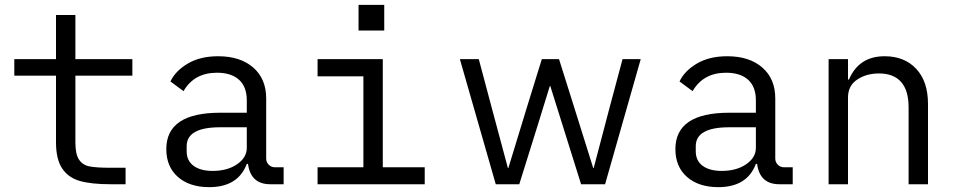

<svg xmlns="http://www.w3.org/2000/svg" viewBox="-20 -760 3940 792"><path d="M291 -172Q291 -124 306 -101.5Q321 -79 349.5 -73.5Q378 -68 435 -68H498V0H436Q357 0 309.5 -13.5Q262 -27 236.5 -65Q211 -103 211 -173V-448H39V-516H211V-698H291V-516H526V-448H291Z M1095 0Q1014 0 1003 -84H998Q962 12 843 12Q762 12 714 -30Q666 -72 666 -145Q666 -295 888 -295H998V-346Q998 -402 966 -431Q934 -460 875 -460Q781 -460 737 -384L683 -424Q704 -468 755 -498Q806 -528 880 -528Q971 -528 1024.5 -481.5Q1078 -435 1078 -354V-106Q1078 -91 1088.5 -80.5Q1099 -70 1114 -70H1150V0ZM998 -150V-235H888Q750 -235 750 -157V-136Q750 -97 778.5 -76Q807 -55 857 -55Q918 -55 958 -82.5Q998 -110 998 -150Z M1565 -740V-634H1459V-740ZM1290 -70H1479V-445H1290V-516H1559V-70H1732V0H1290Z M1955 -516 2008 -317 2075 -67H2077L2154 -319L2215 -516H2286L2348 -319L2427 -67H2429L2495 -318L2548 -516H2623L2476 0H2377L2250 -405H2248L2197 -240L2122 0H2025L1877 -516Z M3195 0Q3114 0 3103 -84H3098Q3062 12 2943 12Q2862 12 2814 -30Q2766 -72 2766 -145Q2766 -295 2988 -295H3098V-346Q3098 -402 3066 -431Q3034 -460 2975 -460Q2881 -460 2837 -384L2783 -424Q2804 -468 2855 -498Q2906 -528 2980 -528Q3071 -528 3124.5 -481.5Q3178 -435 3178 -354V-106Q3178 -91 3188.5 -80.5Q3199 -70 3214 -70H3250V0ZM3098 -150V-235H2988Q2850 -235 2850 -157V-136Q2850 -97 2878.5 -76Q2907 -55 2957 -55Q3018 -55 3058 -82.5Q3098 -110 3098 -150Z M3398 0V-516H3478V-432H3482Q3523 -528 3629 -528Q3711 -528 3759.5 -476Q3808 -424 3808 -331V0H3728V-317Q3728 -387 3697 -422Q3666 -457 3606 -457Q3553 -457 3515.5 -431.5Q3478 -406 3478 -358V0Z"/></svg>

Font: iA Writer Duo S
Style: Regular
Weight: 400
Designer: Mike Abbink, Paul van der Laan, Pieter van Rosmalen, Oliver Reichenstein
Foundry: Bold Monday and Information Architects Inc.
Version: Version 2.000